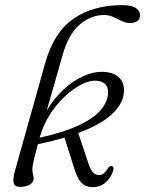

<svg xmlns="http://www.w3.org/2000/svg" viewBox="-20 -740 580 768"><path d="M432.5 -56Q422 -25.5 399.5 -7.8Q377 10 346 8.5Q321 7 305.5 -9Q290 -25 278 -63L238 -189.5Q189 -175 131.5 -163Q121.5 -127.5 117 -108.2Q112.5 -89 111 -79.2Q109.5 -69.5 109.5 -62Q109.5 -50 112 -42.5Q114.5 -35 114.5 -25.5Q114.5 -10.5 99 -1.5Q83.5 7.5 60 7.5Q39 7.5 34.8 -7.2Q30.5 -22 39 -53.5L161 -488.5Q195.5 -611 274 -665.2Q352.5 -719.5 469.5 -719.5Q506.5 -719.5 523.2 -708Q540 -696.5 540 -680.5Q540 -648 500 -648Q483 -648 466.8 -656Q450.5 -664 433.2 -672Q416 -680 396.5 -680Q343.5 -680 298.2 -641.2Q253 -602.5 229 -515Q211 -450 195 -395.5Q179 -341 167 -298Q196 -346.5 234.2 -382Q272.5 -417.5 314.2 -436Q356 -454.5 395 -452.5Q436.5 -450.5 458.2 -427.8Q480 -405 475 -365Q470 -322 425.8 -281.5Q381.5 -241 293 -208L332.5 -90Q341.5 -62 351 -51.5Q360.5 -41 373.5 -40Q395 -38 412.5 -68Q419.5 -78 427 -76Q437.5 -73 432.5 -56ZM140 -193.5 138.5 -189Q234 -210.5 292 -237.2Q350 -264 378.2 -294.8Q406.5 -325.5 411.5 -358.5Q415.5 -384.5 403.8 -400Q392 -415.5 367 -417Q339.5 -419.5 305.8 -402.2Q272 -385 238.8 -353.8Q205.5 -322.5 179.2 -281.2Q153 -240 140 -193.5Z"/></svg>

Font: Fraunces 72pt Soft Light
Style: Italic
Weight: 300
Italic angle: -16°
Version: Version 1.000;[b76b70a41]